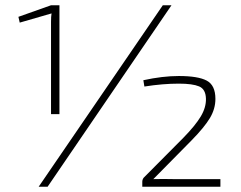

<svg xmlns="http://www.w3.org/2000/svg" viewBox="-20 -710 915 730"><path d="M206 -276H174V-627Q174 -648 176 -659L55 -624L50 -646L174 -690H206ZM161 0H127L599 -690H632ZM529 -381 525 -405Q598 -421 660 -421Q733 -421 766 -403.5Q799 -386 799 -334Q799 -296 778 -261Q757 -226 709 -177L563 -29Q601 -30 640 -29H818V0H521V-19Q521 -27 526 -34L677 -186Q723 -233 743.5 -267.5Q764 -302 763 -335Q762 -371 737 -381.5Q712 -392 660 -392Q599 -392 529 -381Z"/></svg>

Font: Exo 2.0 Extra Light
Style: Regular
Weight: 250
Designer: Natanael Gama
Version: Version 1.001;PS 001.001;hotconv 1.0.70;makeotf.lib2.5.58329